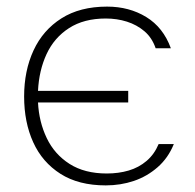

<svg xmlns="http://www.w3.org/2000/svg" viewBox="-20 -554 591 581"><path d="M300 7Q218 7 163 -28Q108 -63 80.5 -123.5Q53 -184 53 -262Q53 -340 81.5 -401.5Q110 -463 166 -498.5Q222 -534 304 -534Q371 -534 422.5 -502.5Q474 -471 497 -408H451Q440 -440 417 -459.5Q394 -479 364 -488.5Q334 -498 300 -498Q234 -498 189 -469Q144 -440 121 -390.5Q98 -341 95 -279H368V-244H95Q98 -185 121.5 -136Q145 -87 190.5 -58Q236 -29 303 -29Q339 -29 369.5 -38Q400 -47 423.5 -67Q447 -87 460 -118H506Q489 -76 457 -48Q425 -20 385 -6.5Q345 7 300 7Z"/></svg>

Font: Onest Thin
Style: Regular
Weight: 250
Designer: Dmitri Voloshin, Andrey Kudryavtsev
Foundry: Dmitri Voloshin, Andrey Kudryavtsev
Version: Version 1.000;gftools[0.9.33]